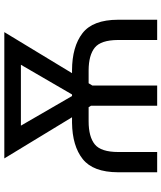

<svg xmlns="http://www.w3.org/2000/svg" viewBox="51 -802 751 893"><g transform="rotate(-90 426.5 -355.5)"><path d="M327.6 -396 136.2 -710.9H723.6L532.7 -396H546.4Q656.2 -395.5 718.5 -347.4Q780.8 -299.3 781.2 -182.1V0H687V-182.6Q686.5 -261.7 651.6 -290Q616.7 -318.4 546.4 -318.8H485.8L475.1 -301.3V0H381.3V-307.6L374.5 -318.8H308.6Q236.8 -318.8 201.4 -290Q166 -261.2 166 -180.7V0H71.8V-182.6Q72.3 -297.9 133.1 -346.2Q193.8 -394.5 302.2 -396ZM426.3 -396H433.6L571.8 -633.8H288.6Z"/></g></svg>

Font: Roboto21382017
Style: Regular
Weight: 400
Designer: Christian Robertson
Foundry: Google
Version: Version 2.138; 2017